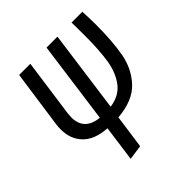

<svg xmlns="http://www.w3.org/2000/svg" viewBox="-197 -671 1031 1031"><g transform="rotate(-45 318.0 -156.0)"><path d="M322 11 295 203 211 215 239 11Q148 5 102.5 -41.5Q57 -88 57 -162Q57 -184 59 -196L106 -527H191L145 -197Q143 -177 143 -168Q143 -69 250 -58L314 -527H397L333 -59Q406 -69 444 -119.5Q482 -170 493.5 -244.5Q505 -319 505 -426Q505 -480 504.5 -500Q504 -520 504 -527H586Q589 -461 589 -428Q589 -298 572.5 -210.5Q556 -123 498 -61Q440 1 322 11Z"/></g></svg>

Font: Fira Sans Compressed
Style: Italic
Weight: 400
Width: 1
Italic angle: -8°
Designer: bBox Type GmbH & Carrois Corporate GbR & Edenspiekermann AG
Foundry: bBox Type GmbH & Carrois Corporate GbR & Edenspiekermann AG
Version: Version 4.301